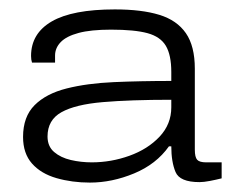

<svg xmlns="http://www.w3.org/2000/svg" viewBox="-20 -718 510 408"><path d="M171 -330Q133 -330 100 -339.5Q67 -349 48 -370.5Q29 -392 29 -427Q29 -470 53.5 -494.5Q78 -519 121.5 -530Q165 -541 222 -543.5Q279 -546 344 -546V-565Q344 -601 332.5 -620.5Q321 -640 293.5 -647.5Q266 -655 216 -655Q173 -655 147 -648Q121 -641 109 -628.5Q97 -616 97 -600V-585H48Q47 -588 46.5 -591.5Q46 -595 46 -599Q46 -647 90 -672.5Q134 -698 224 -698Q281 -698 318.5 -686.5Q356 -675 375 -647.5Q394 -620 394 -572V-400Q394 -384 399 -378.5Q404 -373 418 -373H451V-339Q439 -336 426 -333.5Q413 -331 404 -331Q362 -331 353 -352.5Q344 -374 344 -407H339Q312 -369 265 -349.5Q218 -330 171 -330ZM175 -373Q216 -373 255 -387Q294 -401 319 -427.5Q344 -454 344 -490V-506Q257 -506 198.5 -501Q140 -496 110.5 -479.5Q81 -463 81 -428Q81 -407 95 -395Q109 -383 130.5 -378Q152 -373 175 -373Z"/></svg>

Font: Archivo Expanded ExtraLight
Style: Regular
Weight: 250
Width: 7
Designer: Hector Gatti
Foundry: Omnibus-Type
Version: Version 2.001